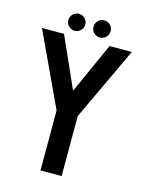

<svg xmlns="http://www.w3.org/2000/svg" viewBox="-122 -897 761 974"><g transform="rotate(15 259.0 -409.5)"><path d="M215 -773C215 -798 195 -818 170 -818C146 -818 126 -798 126 -773C126 -749 146 -729 170 -729C195 -729 215 -749 215 -773ZM303 -729C328 -729 348 -749 348 -774C348 -799 328 -819 303 -819C278 -819 258 -799 258 -774C258 -749 278 -729 303 -729ZM298 0V-315L479 -700H362L242 -433L123 -700H7L187 -315V0Z"/></g></svg>

Font: Advent Pro
Style: Bold
Weight: 700
Designer: Andreas Kalpakidis
Foundry: Andreas Kalpakidis
Version: Version 2.002 2008